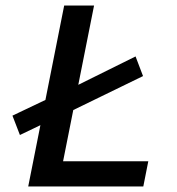

<svg xmlns="http://www.w3.org/2000/svg" viewBox="-20 -674 640 694"><path d="M52 -186 25 -256 172 -326 248 -360 470 -470 497 -399 230 -269 154 -235ZM82 0 212 -654H320L208 -91H516L498 0Z"/></svg>

Font: Source Code Pro SemiBold
Style: Italic
Weight: 600
Italic angle: -11°
Monospace: yes
Designer: Paul D. Hunt, Teo Tuominen
Foundry: Adobe Systems Incorporated
Version: Version 1.016;hotconv 1.0.116;makeotfexe 2.5.65601